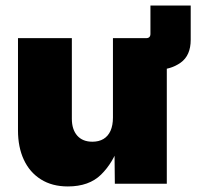

<svg xmlns="http://www.w3.org/2000/svg" viewBox="-20 -668 731 698"><path d="M472.7 -414.1V-529.3H511.2Q526.9 -529.3 526.9 -544.9V-647.9H673.3V-523.4Q673.3 -466.3 636.7 -440.2Q600.1 -414.1 547.4 -414.1ZM226.6 9.8Q169.4 9.8 128.7 -15.9Q87.9 -41.5 66.7 -87.2Q45.4 -132.8 45.4 -193.8V-529.3H241.2V-236.3Q241.2 -197.3 260.7 -175Q280.3 -152.8 315.9 -152.8Q339.4 -152.8 356.2 -162.8Q373 -172.9 381.8 -192.6Q390.6 -212.4 390.6 -240.7V-529.3H586.4V0H397.5L396 -141.1H412.6Q391.1 -76.2 347.4 -33.2Q303.7 9.8 226.6 9.8Z"/></svg>

Font: Inter 24pt Black
Style: Regular
Weight: 900
Designer: Rasmus Andersson
Foundry: rsms
Version: Version 4.001;git-66647c0bb